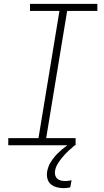

<svg xmlns="http://www.w3.org/2000/svg" viewBox="-20 -755 540 998"><path d="M23 0V-37H180L289 -698H136V-735H486V-698H329L220 -37H373V0ZM310 223Q292 223 274 218Q256 213 243.5 202Q231 191 226.5 173.5Q222 156 225 138Q229 111 244.5 86.5Q260 62 280.5 41.5Q301 21 324.5 4.5Q348 -12 373 -26L369 0Q352 14 336 29Q320 44 306 60.5Q292 77 280.5 95.5Q269 114 266 134Q264 145 267 156Q270 167 278 174Q286 181 297 183.5Q308 186 320 186Q327 186 335 185Q343 184 352 182L345 219Q336 221 327.5 222Q319 223 310 223Z"/></svg>

Font: Iosevka SS18 Extralight
Style: Italic
Weight: 200
Italic angle: -9°
Monospace: yes
Designer: Belleve Invis
Foundry: Belleve Invis
Version: Version 25.1.1; ttfautohint (v1.8.4)